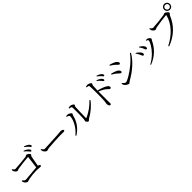

<svg xmlns="http://www.w3.org/2000/svg" viewBox="555 -2882 4988 4988"><g transform="rotate(-45 3049.0 -388.0)"><path d="M222 -64Q202 -64 174 -87Q148 -109 137 -130Q123 -156 120 -187L139 -198Q140 -196 143 -193Q165 -167 178 -157Q201 -139 225 -139Q247 -139 433 -157Q590 -171 639 -175Q676 -438 681 -506Q682 -517 671 -517Q638 -517 495 -500Q349 -483 297 -473Q287 -471 266 -462Q243 -451 233 -451Q214 -451 185 -478Q158 -504 152 -524Q143 -546 143 -577L163 -584Q167 -579 174 -570Q190 -549 199 -541Q215 -528 234 -528Q269 -528 427 -543Q573 -557 629 -564Q648 -566 668 -579Q681 -588 690 -588Q710 -588 746.5 -561Q783 -534 783 -516Q783 -505 769 -489Q755 -472 752 -459Q745 -429 719 -282Q706 -211 700 -175Q725 -171 742.5 -157.5Q760 -144 760 -128Q760 -106 721 -106Q709 -106 679 -109Q619 -115 573 -115Q514 -115 432 -106Q359 -98 310 -88Q282 -83 253 -72Q232 -64 222 -64ZM839 -561Q828 -561 803 -595Q796 -603 793 -608Q752 -659 701 -696L714 -713Q787 -685 829 -646Q863 -615 863 -587Q863 -561 839 -561ZM932 -640Q921 -640 903 -665Q891 -680 884 -688Q845 -732 791 -768L804 -786Q885 -756 918 -727Q955 -697 955 -665Q955 -640 932 -640Z M1143 -278Q1123 -278 1093 -307Q1065 -334 1054 -361Q1047 -380 1045 -417L1065 -423Q1067 -420 1070 -415Q1089 -385 1101 -375Q1119 -358 1145 -358Q1210 -358 1535 -378Q1617 -382 1630 -383Q1663 -385 1704 -390Q1738 -394 1751 -394Q1782 -394 1807 -382Q1834 -369 1834 -350Q1834 -321 1790 -321Q1775 -321 1743 -322Q1694 -323 1659 -323Q1609 -323 1454 -314Q1294 -305 1240 -299Q1209 -296 1178 -285Q1156 -278 1143 -278Z M2448 -57Q2432 -57 2409 -83Q2386 -109 2386 -124Q2386 -132 2391 -145Q2398 -165 2400 -188Q2404 -237 2407 -384Q2409 -543 2405 -610Q2404 -628 2384 -637Q2367 -645 2326 -649L2324 -670Q2359 -682 2390 -682Q2420 -682 2457.5 -661Q2495 -640 2495 -622Q2495 -612 2485 -600Q2474 -585 2472 -569Q2468 -536 2464 -383Q2459 -237 2459 -176Q2459 -158 2475 -163Q2579 -208 2683 -283Q2778 -353 2852 -433L2873 -416Q2811 -327 2708 -240Q2612 -160 2504 -99Q2495 -93 2480 -78Q2460 -57 2448 -57ZM1960 -19 1943 -40Q2057 -129 2133 -268Q2203 -396 2203 -493Q2203 -523 2130 -542H2128V-563Q2162 -572 2186 -570Q2215 -568 2252 -545Q2292 -520 2292 -499Q2292 -488 2281 -473Q2270 -458 2268 -446Q2241 -323 2170 -218Q2089 -100 1960 -19Z M3147 43Q3124 43 3110 11Q3097 -16 3097 -46Q3097 -57 3102 -80Q3108 -105 3110 -124Q3118 -198 3118 -438Q3118 -627 3112 -677Q3110 -700 3092 -709Q3077 -716 3034 -721L3033 -742Q3039 -743 3049 -746Q3082 -754 3097 -754Q3128 -754 3167.5 -732Q3207 -710 3207 -693Q3207 -684 3199 -671Q3187 -654 3185 -636Q3179 -580 3177 -460Q3336 -424 3424 -368Q3480 -333 3480 -293Q3480 -279 3471.5 -269Q3463 -259 3448 -259Q3435 -259 3422 -268Q3415 -273 3397 -291Q3368 -320 3344 -339Q3272 -389 3177 -425Q3174 -250 3176 -86Q3177 -63 3178 -29Q3179 -3 3179 5Q3179 43 3147 43ZM3475 -517Q3463 -517 3441 -547Q3432 -559 3427 -565Q3382 -619 3336 -652L3350 -669Q3426 -637 3464 -605Q3499 -574 3499 -542Q3499 -517 3475 -517ZM3561 -606Q3549 -606 3527 -635Q3517 -648 3512 -654Q3470 -699 3421 -734L3433 -751Q3511 -724 3547.5 -693.5Q3584 -663 3584 -631Q3584 -606 3561 -606Z M3882 -4Q3859 -4 3821 -28.5Q3783 -53 3766 -78Q3758 -89 3751 -112Q3745 -132 3744 -145L3760 -154Q3816 -88 3852.5 -88Q3889 -88 4000 -153Q4122 -225 4239 -322Q4379 -439 4462 -554L4485 -539Q4403 -395 4252 -261Q4114 -139 3939 -42Q3932 -38 3920 -25Q3899 -4 3882 -4ZM3937 -348Q3924 -348 3911 -357Q3903 -363 3886 -380Q3858 -408 3838 -423Q3780 -468 3724 -498L3734 -520Q3811 -501 3868 -478Q3914 -459 3940 -433Q3966 -407 3966 -379Q3966 -366 3958.5 -357Q3951 -348 3937 -348ZM4064 -535Q4053 -535 4040 -545Q4031 -551 4013 -571Q3984 -601 3963 -618Q3910 -663 3858 -690L3869 -713Q3932 -697 3995 -670Q4093 -621 4093 -568Q4093 -554 4085 -544.5Q4077 -535 4064 -535Z M4634 50 4622 32Q4744 -32 4848 -135Q4934 -221 4989 -315Q5038 -398 5038 -440Q5038 -462 4985 -484L4990 -499Q4991 -499 4994 -499Q5023 -502 5037 -499Q5064 -495 5093 -469Q5122 -443 5122 -424Q5122 -415 5110 -401Q5099 -387 5094 -377Q5032 -242 4927 -137Q4803 -14 4634 50ZM4669 -261Q4654 -261 4645 -274Q4639 -282 4628 -309Q4617 -337 4608 -354Q4585 -401 4555 -439L4567 -450Q4602 -432 4637 -399Q4700 -345 4700 -297Q4700 -261 4669 -261ZM4837 -319Q4823 -319 4815 -332Q4809 -340 4801 -365Q4791 -393 4783 -409Q4754 -464 4731 -491L4743 -502Q4787 -478 4817 -449Q4870 -404 4870 -353Q4870 -319 4837 -319Z M5307 44 5292 22Q5505 -86 5643 -241Q5778 -392 5824 -570Q5829 -587 5812 -587Q5781 -587 5624 -565Q5474 -544 5427 -534Q5415 -531 5393 -521Q5370 -510 5359 -510Q5338 -510 5308 -537Q5280 -561 5272 -582Q5265 -602 5262 -639L5281 -647Q5299 -620 5311 -610Q5331 -591 5355 -591Q5396 -591 5569 -609Q5740 -627 5777 -635Q5790 -638 5805 -647Q5818 -655 5826 -655Q5849 -655 5889 -623Q5929 -591 5929 -570Q5929 -559 5912 -540Q5893 -521 5886 -505Q5805 -312 5668 -179Q5523 -38 5307 44ZM5887 -721Q5887 -765 5918 -795.5Q5949 -826 5993 -826Q6037 -826 6067.5 -795.5Q6098 -765 6098 -721Q6098 -676 6067.5 -645.5Q6037 -615 5993 -615Q5949 -615 5918 -645.5Q5887 -676 5887 -721ZM5993 -648Q6023 -648 6044 -669Q6065 -690 6065 -721Q6065 -750 6044 -771Q6023 -792 5993 -792Q5963 -792 5942 -771Q5921 -750 5921 -721Q5921 -690 5942 -669Q5963 -648 5993 -648Z"/></g></svg>

Font: Cactus Classical Serif
Style: Regular
Weight: 400
Designer: Henry Chan (via Glyphwiki)、田海東、宇文滿月
Foundry: Moonlit Owen
Version: Version 1.000